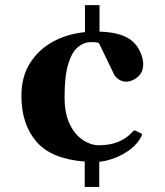

<svg xmlns="http://www.w3.org/2000/svg" viewBox="-20 -618 645 749"><path d="M310.5 111.3V12.2Q180.2 2.4 121.8 -65.7Q63.5 -133.8 63.5 -244.1Q63.5 -318.4 96.7 -371.3Q129.9 -424.3 186 -455.1Q242.2 -485.8 311.5 -492.7V-598.1H368.2V-494.6Q436 -492.7 475.8 -471.4Q515.6 -450.2 532.2 -402.3Q535.6 -392.6 537.1 -384Q538.6 -375.5 538.6 -367.7Q538.6 -343.3 526.9 -328.1Q515.1 -313 499.5 -306.2Q483.9 -299.3 472.7 -299.3Q456.1 -299.3 442.6 -308.8Q429.2 -318.4 425.3 -327.1L368.2 -445.3Q368.2 -445.3 365.5 -449.5Q362.8 -453.6 334 -453.6Q307.1 -453.6 283.7 -434.1Q260.3 -414.6 246.1 -367.9Q231.9 -321.3 231.9 -239.3Q231.9 -174.3 252.4 -132.8Q272.9 -91.3 304 -71.3Q335 -51.3 365.7 -51.3Q407.7 -51.3 440.2 -64.2Q472.7 -77.1 494.6 -101.6Q497.1 -104 499.8 -106.9Q502.4 -109.9 507.3 -108.9L528.8 -98.6Q533.7 -96.7 533.7 -92.8Q533.7 -90.8 533 -88.9Q532.2 -86.9 530.8 -84.5Q516.6 -57.1 489.3 -36.1Q461.9 -15.1 429.4 -2.4Q397 10.3 367.2 13.2V111.3Z"/></svg>

Font: Gelasio
Style: Bold
Weight: 700
Designer: Eben Sorkin
Foundry: Eben Sorkin
Version: Version 1.008